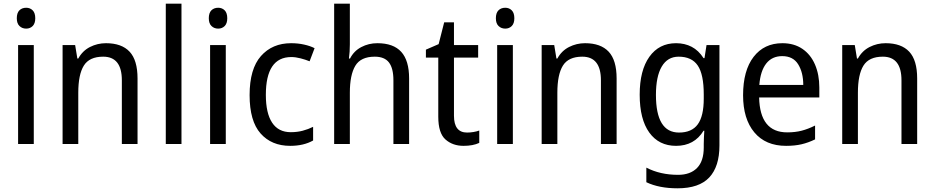

<svg xmlns="http://www.w3.org/2000/svg" viewBox="-20 -780 5063 1040"><path d="M122 -738Q143 -738 157 -724Q171 -710 171 -681Q171 -653 157 -639Q143 -625 122 -625Q100 -625 85.5 -639Q71 -653 71 -681Q71 -710 85 -724Q99 -738 122 -738ZM163 -536V0H78V-536Z M554 -546Q639 -546 682 -500Q725 -454 725 -355V0H640V-345Q640 -473 539 -473Q464 -473 434 -424.5Q404 -376 404 -278V0H319V-536H387L399 -463H404Q427 -505 467.5 -525.5Q508 -546 554 -546Z M963 0H878V-760H963Z M1162 -738Q1183 -738 1197 -724Q1211 -710 1211 -681Q1211 -653 1197 -639Q1183 -625 1162 -625Q1140 -625 1125.5 -639Q1111 -653 1111 -681Q1111 -710 1125 -724Q1139 -738 1162 -738ZM1203 -536V0H1118V-536Z M1552 10Q1451 10 1391.5 -57Q1332 -124 1332 -265Q1332 -407 1393.5 -476.5Q1455 -546 1557 -546Q1594 -546 1627.5 -538.5Q1661 -531 1684 -519L1657 -448Q1635 -457 1608 -464Q1581 -471 1558 -471Q1420 -471 1420 -266Q1420 -167 1454 -115.5Q1488 -64 1555 -64Q1590 -64 1620 -72Q1650 -80 1676 -93V-19Q1625 10 1552 10Z M1875 -540Q1875 -498 1870 -463H1876Q1897 -504 1937 -525Q1977 -546 2024 -546Q2111 -546 2153.5 -499Q2196 -452 2196 -355V0H2111V-345Q2111 -410 2087 -441.5Q2063 -473 2010 -473Q1934 -473 1904.5 -423.5Q1875 -374 1875 -278V0H1790V-760H1875Z M2510 -62Q2527 -62 2545 -65Q2563 -68 2576 -73V-6Q2542 10 2491 10Q2432 10 2393 -24.5Q2354 -59 2354 -148V-468H2287V-511L2356 -541L2386 -659H2439V-536H2570V-468H2439V-153Q2439 -62 2510 -62Z M2717 -738Q2738 -738 2752 -724Q2766 -710 2766 -681Q2766 -653 2752 -639Q2738 -625 2717 -625Q2695 -625 2680.5 -639Q2666 -653 2666 -681Q2666 -710 2680 -724Q2694 -738 2717 -738ZM2758 -536V0H2673V-536Z M3149 -546Q3234 -546 3277 -500Q3320 -454 3320 -355V0H3235V-345Q3235 -473 3134 -473Q3059 -473 3029 -424.5Q2999 -376 2999 -278V0H2914V-536H2982L2994 -463H2999Q3022 -505 3062.5 -525.5Q3103 -546 3149 -546Z M3642 -546Q3689 -546 3726.5 -526.5Q3764 -507 3791 -465H3796L3807 -536H3877V8Q3877 122 3822 181Q3767 240 3650 240Q3550 240 3481 207V128Q3556 167 3653 167Q3719 167 3755.5 130Q3792 93 3792 19V0Q3792 -14 3793 -36Q3794 -58 3795 -72H3791Q3741 10 3642 10Q3549 10 3497 -62Q3445 -134 3445 -267Q3445 -399 3497.5 -472.5Q3550 -546 3642 -546ZM3656 -473Q3596 -473 3564.5 -419.5Q3533 -366 3533 -266Q3533 -62 3658 -62Q3727 -62 3759.5 -106.5Q3792 -151 3792 -246V-268Q3792 -377 3759.5 -425Q3727 -473 3656 -473Z M4218 -546Q4281 -546 4326 -515.5Q4371 -485 4394.5 -430.5Q4418 -376 4418 -306V-252H4092Q4096 -63 4244 -63Q4287 -63 4322 -72Q4357 -81 4395 -100V-25Q4358 -7 4321.5 1.5Q4285 10 4238 10Q4127 10 4066 -63Q4005 -136 4005 -264Q4005 -398 4062 -472Q4119 -546 4218 -546ZM4217 -476Q4162 -476 4130.5 -436Q4099 -396 4093 -320H4331Q4331 -387 4303.5 -431.5Q4276 -476 4217 -476Z M4777 -546Q4862 -546 4905 -500Q4948 -454 4948 -355V0H4863V-345Q4863 -473 4762 -473Q4687 -473 4657 -424.5Q4627 -376 4627 -278V0H4542V-536H4610L4622 -463H4627Q4650 -505 4690.5 -525.5Q4731 -546 4777 -546Z"/></svg>

Font: Noto Sans Ethiopic SemCond
Style: Regular
Weight: 400
Width: 4
Designer: Monotype Design Team
Foundry: Monotype Imaging Inc.
Version: Version 2.102; ttfautohint (v1.8.4.7-5d5b)